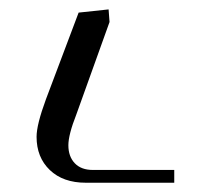

<svg xmlns="http://www.w3.org/2000/svg" viewBox="-20 -608 435 410"><path d="M58.1 -315.9Q58.1 -341.8 78.1 -396L147.9 -581.1L211.9 -587.9L213.9 -561L143.1 -363.8Q126 -320.3 126 -297.9Q126 -273.9 139.6 -259.5Q153.3 -245.1 178.2 -245.1H352.1V-217.8H163.1Q114.7 -217.8 86.4 -244.9Q58.1 -272 58.1 -315.9Z"/></svg>

Font: Dehuti
Style: Book
Weight: 400
Version: Version 1.2